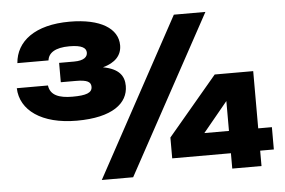

<svg xmlns="http://www.w3.org/2000/svg" viewBox="-52 -834 1347 909"><g transform="rotate(-5 621.0 -380.0)"><path d="M396 0H545L954 -750H804ZM972 -451 737 -172V-73H1016V0H1155V-73H1220V-179H1155V-451ZM194 -586C198 -621 230 -644 298 -644C358 -644 378 -629 378 -607C378 -588 363 -570 314 -570H243V-478H314C369 -478 386 -467 386 -444C386 -415 357 -405 292 -405C229 -405 187 -421 181 -468H33C36 -363 136 -290 303 -290C473 -290 548 -352 548 -434C548 -481 524 -517 448 -531C507 -547 538 -580 538 -628C538 -707 457 -760 309 -760C144 -760 54 -689 46 -586ZM899 -179 1016 -321V-179Z"/></g></svg>

Font: Bounded
Style: Bold
Weight: 700
Designer: Vlad Churkin
Version: Version 3.0